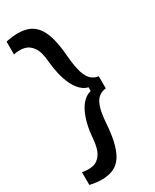

<svg xmlns="http://www.w3.org/2000/svg" viewBox="-211 -736 745 921"><g transform="rotate(-30 162.0 -275.0)"><path d="M297 -240Q276 -238 258.5 -225.5Q241 -213 230 -181.5Q219 -150 215 -90Q210 -21 197 22.5Q184 66 164.5 89Q145 112 119 121Q93 130 62 130Q50 130 32.5 128Q15 126 -3 122V51Q30 58 57 52Q84 46 102 18.5Q120 -9 124 -66Q127 -106 135.5 -140Q144 -174 157.5 -201Q171 -228 189.5 -244.5Q208 -261 228 -265V-286Q207 -290 188.5 -308Q170 -326 156.5 -354Q143 -382 135 -416Q127 -450 124 -484Q120 -542 101.5 -569Q83 -596 55.5 -602Q28 -608 -3 -601V-672Q15 -676 32.5 -678Q50 -680 62 -680Q93 -680 119 -671Q145 -662 165 -638.5Q185 -615 197.5 -572Q210 -529 215 -461Q220 -403 231 -370Q242 -337 259.5 -323Q277 -309 297 -307Z"/></g></svg>

Font: Bricolage Grotesque 20pt
Style: Regular
Weight: 400
Version: Version 1.001;gftools[0.9.33.dev8+g029e19f]